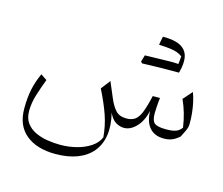

<svg xmlns="http://www.w3.org/2000/svg" viewBox="-120 -777 1414 1215"><g transform="rotate(15 587.0 -169.5)"><path d="M974.6 5.4Q1003.9 5.4 1027.1 -3.9Q1050.3 -13.2 1075.2 -35.2Q1090.8 -65.9 1097.9 -81.5Q1105 -97.2 1106.9 -107.7Q1108.9 -118.2 1108.9 -132.8Q1108.9 -167.5 1105.2 -201.2Q1101.6 -234.9 1094.5 -266.6Q1087.4 -298.3 1076.7 -327.1L1024.4 -267.6Q1042.5 -228 1055.2 -184.3Q1067.9 -140.6 1074.7 -92.3Q1058.6 -70.8 1036.4 -62.7Q1014.2 -54.7 972.2 -54.7Q916 -54.7 897 -70.6Q877.9 -86.4 877.9 -132.8Q877.9 -146.5 879.2 -166.7Q880.4 -187 881.8 -206.3Q883.3 -225.6 885.3 -236.3H837.9Q821.8 -164.6 805.9 -125.5Q790 -86.4 768.3 -71.3Q746.6 -56.2 712.9 -56.2Q666 -56.2 641.4 -83.7Q616.7 -111.3 596.7 -159.2L554.7 -258.8L507.8 -198.2Q551.3 -111.3 574.5 -43.5Q597.7 24.4 603.5 97.2Q587.9 134.8 548.8 160.9Q509.8 187 457.8 200.2Q405.8 213.4 350.6 213.4Q309.6 213.4 266.6 206.5Q223.6 199.7 187.5 182.6Q151.4 165.5 128.9 135Q106.4 104.5 106.4 56.6Q106.4 3.9 124.5 -53.5Q142.6 -110.8 161.6 -159.7L121.6 -187Q96.7 -133.8 84.7 -77.9Q72.8 -22 72.8 49.8Q72.8 161.1 143.6 219.2Q214.4 277.3 336.9 277.3Q418 277.3 478.8 254.2Q539.6 231 576.7 186.8Q613.8 142.6 624 78.4Q634.3 14.2 613.8 -67.9Q632.3 -26.9 658.9 -10.7Q685.5 5.4 713.4 5.4Q755.4 5.4 793 -33.7Q830.6 -72.8 845.7 -140.6Q848.1 -68.8 881.1 -31.7Q914.1 5.4 974.6 5.4ZM941.4 -472.2Q946.3 -458.5 950.7 -446.8Q955.1 -435.1 960 -422.4Q978.5 -487.8 968.5 -531Q958.5 -574.2 917.7 -595.5Q877 -616.7 802.7 -615.7Q799.8 -602.5 797.4 -589.4Q794.9 -576.2 792.5 -560.5Q836.9 -558.6 865.5 -554.9Q894 -551.3 912.8 -544.4Q931.6 -537.6 946.8 -525.9Q946.3 -512.2 944.8 -499Q943.4 -485.8 941.4 -472.2ZM719.2 -418.5Q750.5 -427.7 781.5 -437Q812.5 -446.3 843.5 -456.3Q874.5 -466.3 905.3 -476.1Q896.5 -476.1 877.4 -475.8Q858.4 -475.6 833 -474.9Q807.6 -474.1 779.1 -473.6Q750.5 -473.1 723.1 -472.2Q719.7 -461.4 716.6 -450.7Q713.4 -439.9 710 -428.2Q712.4 -425.8 714.6 -423.3Q716.8 -420.9 719.2 -418.5ZM910.6 -422.4Q926.3 -422.4 936 -422.4Q945.8 -422.4 951.4 -422.4Q957 -422.4 960 -422.4Q960.4 -426.8 960.4 -431.6Q960.4 -436.5 960.4 -441.4Q960.4 -446.3 960.4 -449.2Q960.4 -466.3 950.2 -471.2Q939.9 -476.1 905.3 -476.1Q872.6 -468.8 839.8 -460.7Q807.1 -452.6 774.7 -444.6Q742.2 -436.5 710 -428.2Q712.4 -425.8 714.6 -423.3Q716.8 -420.9 719.2 -418.5Q749.5 -419.4 781.5 -420.4Q813.5 -421.4 845.9 -421.9Q878.4 -422.4 910.6 -422.4Z"/></g></svg>

Font: Pinar VF
Style: Regular
Weight: 300
Designer: Amin Abedi
Version: Version 2.000